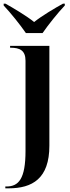

<svg xmlns="http://www.w3.org/2000/svg" viewBox="-36 -786 384 1046"><path d="M105 -606H196C227 -651 279 -716 317 -756V-766H307C265 -743 192 -700 150 -666C108 -700 35 -743 -6 -766H-16V-756C22 -716 74 -651 105 -606ZM-7 240H11C140 240 233 187 233 8V-536H19V-526H22C71 -526 103 -512 103 -455V36C103 188 66 230 -1 230H-7Z"/></svg>

Font: Noto Serif Display SemiBold
Style: Regular
Weight: 600
Designer: Monotype Design Team
Foundry: Monotype Imaging Inc.
Version: Version 2.009